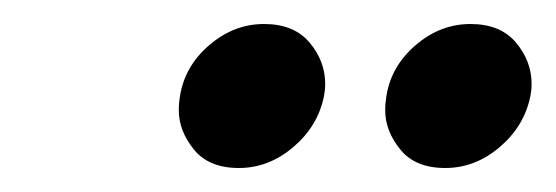

<svg xmlns="http://www.w3.org/2000/svg" viewBox="-20 -760 463 160"><path d="M179 -620Q154 -620 141.5 -635.5Q129 -651 129 -668Q129 -674 130 -680Q134 -705 154.5 -722.5Q175 -740 200 -740Q225 -740 238 -724.5Q251 -709 251 -690Q251 -685 250 -680Q245 -655 224.5 -637.5Q204 -620 179 -620ZM351 -620Q326 -620 313.5 -635.5Q301 -651 301 -668Q301 -674 302 -680Q306 -705 326.5 -722.5Q347 -740 372 -740Q397 -740 410 -724.5Q423 -709 423 -690Q423 -685 422 -680Q417 -655 396.5 -637.5Q376 -620 351 -620Z"/></svg>

Font: Fz Poppins Med
Style: Italic
Weight: 500
Italic angle: -10°
Designer: Ninad Kale (Devanagari), Jonny Pinhorn (Latin)
Foundry: Indian Type Foundry
Version: Vit hóa bi Vntype.Com & FontZin.Com